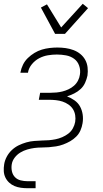

<svg xmlns="http://www.w3.org/2000/svg" viewBox="-24 -779 544 1014"><path d="M121 215Q103 215 85.5 212.5Q68 210 52.5 203.5Q37 197 24.5 185.5Q12 174 4.5 158.5Q-3 143 -4 125Q-5 107 -2 89Q1 69 11.5 49Q22 29 38.5 13.5Q55 -2 74.5 -11.5Q94 -21 115 -27Q136 -33 157 -34.5Q178 -36 199 -37H200Q217 -37 234.5 -38.5Q252 -40 269.5 -43.5Q287 -47 304.5 -54.5Q322 -62 337 -73.5Q352 -85 361 -101.5Q370 -118 373 -135Q376 -153 373 -171Q370 -189 361 -203Q352 -217 337.5 -227Q323 -237 306.5 -242.5Q290 -248 271.5 -250Q253 -252 235 -252H181L188 -289H242Q258 -289 274 -290.5Q290 -292 306 -296Q322 -300 338 -307.5Q354 -315 367 -326.5Q380 -338 388 -353.5Q396 -369 398 -385Q402 -409 394 -432Q386 -455 367.5 -468.5Q349 -482 325 -486.5Q301 -491 276 -491Q253 -491 229 -487Q205 -483 183 -471.5Q161 -460 144.5 -440Q128 -420 124 -397V-395H84V-397Q88 -418 97.5 -437.5Q107 -457 123 -472.5Q139 -488 158 -499.5Q177 -511 197 -517Q217 -523 238 -525.5Q259 -528 279 -528Q301 -528 322.5 -525Q344 -522 364 -514.5Q384 -507 400 -494Q416 -481 426 -463Q436 -445 438.5 -423.5Q441 -402 438 -380Q434 -361 425.5 -342Q417 -323 402 -309Q387 -295 368 -285.5Q349 -276 330 -270Q351 -262 369.5 -249Q388 -236 398.5 -217Q409 -198 412.5 -175Q416 -152 412 -128Q409 -109 401 -90.5Q393 -72 378.5 -57.5Q364 -43 346.5 -33Q329 -23 310 -16Q291 -9 272 -6Q253 -3 234 -1.5Q215 0 196 0Q177 0 158 2.5Q139 5 120 10.5Q101 16 83.5 26.5Q66 37 53.5 53.5Q41 70 38 89Q35 108 39 126Q43 144 55 156.5Q67 169 85 173.5Q103 178 121 178H164V215ZM267 -600 192 -739 224 -756 299 -634 413 -759 441 -736 319 -600Z"/></svg>

Font: Iosevka Term Curly XLt Obl
Style: Regular
Weight: 200
Italic angle: -9°
Designer: Belleve Invis
Foundry: Belleve Invis
Version: Version 32.3.0